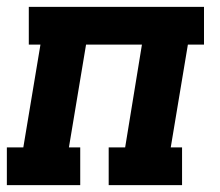

<svg xmlns="http://www.w3.org/2000/svg" viewBox="-21 -540 641 560"><path d="M-1 0V-110H47L97 -410H63V-520H574V-410H527L477 -110H510V0H296V-110H344L393 -410H230L180 -110H213V0Z"/></svg>

Font: Iosevka Etoile XBdObl
Style: Regular
Weight: 800
Italic angle: -9°
Designer: Belleve Invis
Foundry: Belleve Invis
Version: Version 15.5.2; ttfautohint (v1.8.4)